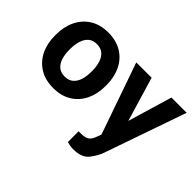

<svg xmlns="http://www.w3.org/2000/svg" viewBox="-137 -834 1343 1343"><g transform="rotate(45 534.0 -162.5)"><path d="M32.2 -258.8V-269Q32.2 -345.7 61.5 -406.7Q90.8 -467.8 146.7 -502.9Q202.6 -538.1 282.2 -538.1Q362.3 -538.1 418.5 -502.9Q474.6 -467.8 503.7 -406.7Q532.7 -345.7 532.7 -269V-258.8Q532.7 -181.6 503.7 -121.1Q474.6 -60.5 418.9 -25.4Q363.3 9.8 283.2 9.8Q203.1 9.8 147 -25.4Q90.8 -60.5 61.5 -121.1Q32.2 -181.6 32.2 -258.8ZM173.8 -269V-258.8Q173.8 -215.8 184.6 -180.7Q195.3 -145.5 219.2 -124.8Q243.2 -104 283.2 -104Q322.3 -104 346.2 -124.8Q370.1 -145.5 380.9 -180.7Q391.6 -215.8 391.6 -258.8V-269Q391.6 -311 380.9 -346.4Q370.1 -381.8 346.2 -403.1Q322.3 -424.3 282.2 -424.3Q242.7 -424.3 219 -403.1Q195.3 -381.8 184.6 -346.4Q173.8 -311 173.8 -269ZM775.9 -60.1 915 -528.3H1065.9L854.5 79.1Q840.8 119.1 805.2 166.3Q769.5 213.4 685.5 213.4Q666 213.4 652.8 210.9Q639.6 208.5 623 204.1V97.2Q627.9 97.7 633.8 97.7Q639.6 97.7 645 97.7Q686.5 97.7 706.5 84.2Q726.6 70.8 736.8 41.5ZM719.2 -528.3 832 -149.9 852.5 4.9 756.8 14.2 567.4 -528.3Z"/></g></svg>

Font: RobotoDEMO
Style: Regular
Weight: 400
Designer: Christian Robertson
Foundry: Google
Version: Version 2.136